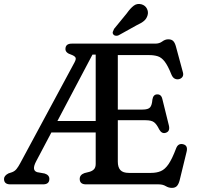

<svg xmlns="http://www.w3.org/2000/svg" viewBox="-24 -917 986 955"><path d="M452 -102V-258H231.5L156 -115Q131.5 -69 161.5 -60.5L198 -54Q221.5 -46.5 221.5 -27Q221.5 0 190 0H27.5Q-4 0 -4 -27Q-4 -43 18 -54.5L36 -60.5Q49.5 -65.5 58.5 -76.8Q67.5 -88 77 -106L346.5 -606.5Q356 -624 351.2 -631.5Q346.5 -639 330.5 -645Q301.5 -654 301.5 -673Q301.5 -700 333 -700H748.5Q769 -700 783.2 -710.8Q797.5 -721.5 813 -721.5Q829.5 -721.5 838 -712.5Q846.5 -703.5 851.5 -684L886 -556.5Q889.5 -543 883.2 -534.2Q877 -525.5 865 -523Q854.5 -521 844.8 -526Q835 -531 828.5 -546.5Q811 -590.5 795 -611Q779 -631.5 760.5 -637.2Q742 -643 717.5 -643H562V-372H685Q713 -372 722.5 -383Q732 -394 734 -421.5Q738 -446.5 756.5 -447.5Q778 -449 783.5 -424.5L816 -293Q823 -263.5 800.5 -256.5Q781 -250 768 -273Q755.5 -299 742.2 -309Q729 -319 700 -319H562V-113Q562 -85 574.8 -71Q587.5 -57 617 -57H727Q755.5 -57 776.2 -66Q797 -75 814.8 -101.2Q832.5 -127.5 852 -179Q861.5 -204.5 885 -200Q912.5 -194.5 904 -161.5L869.5 -20Q864.5 -1 856 8.2Q847.5 17.5 831 17.5Q815 17.5 800.5 8.8Q786 0 765 0H404Q372.5 0 372.5 -27Q372.5 -47.5 396 -56L421.5 -62.5Q435.5 -66.5 443.8 -75.5Q452 -84.5 452 -102ZM436 -645.5 261.5 -315H452V-645.5ZM606.5 -850.5Q624 -875.5 641 -888.5Q658 -901.5 680 -895.5Q698.5 -890 706.8 -873.8Q715 -857.5 710 -841Q705 -823.5 692 -812.8Q679 -802 656 -791.5L566 -741.5Q559.5 -738.5 551.8 -739.2Q544 -740 540 -745.5Q535 -751.5 537.2 -758.8Q539.5 -766 543.5 -773.5Z"/></svg>

Font: Fraunces 72pt S100
Style: Regular
Weight: 400
Version: Version 1.000; ttfautohint (v1.8.3)